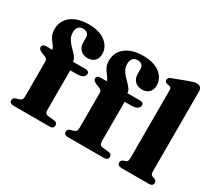

<svg xmlns="http://www.w3.org/2000/svg" viewBox="-135 -1022 1454 1295"><g transform="rotate(30 591.5 -374.5)"><path d="M286 -92Q286 -76 291.5 -67.2Q297 -58.5 310 -57L361.5 -51Q374.5 -49.5 380.2 -42.5Q386 -35.5 386 -25.5Q386 0 354.5 0H72.5Q58.5 0 50.2 -6.5Q42 -13 42 -24Q42 -35 47.8 -41.5Q53.5 -48 66.5 -51.5L83.5 -56Q98.5 -60.5 104.5 -68.5Q110.5 -76.5 110.5 -91V-367Q110.5 -376.5 105.5 -383.2Q100.5 -390 86.5 -395.5L64.5 -404Q47 -411.5 40.5 -418.5Q34 -425.5 34 -434.5Q34 -444.5 41.2 -451Q48.5 -457.5 64 -457.5H147.5L111 -441V-456.5Q111 -468.5 102.8 -480.5Q94.5 -492.5 83.2 -506.5Q72 -520.5 63.5 -539.8Q55 -559 55 -586Q55 -650.5 104.5 -690Q154 -729.5 243 -729.5Q299.5 -729.5 338.8 -712Q378 -694.5 398.2 -665.2Q418.5 -636 418.5 -602Q418.5 -565.5 398.2 -546.5Q378 -527.5 346 -527.5Q310.5 -527.5 289.2 -548.5Q268 -569.5 268 -605.5V-641.5Q268 -663.5 255.5 -674.2Q243 -685 222.5 -685Q198 -685 185.5 -670.2Q173 -655.5 173 -628Q173 -604 183 -584.8Q193 -565.5 207.8 -549.2Q222.5 -533 237.5 -518.2Q252.5 -503.5 262.5 -488.8Q272.5 -474 272.5 -456.5V-432L253.5 -457.5H370.5Q384 -457.5 391.8 -451.8Q399.5 -446 399.5 -435.5Q399.5 -419.5 384 -408.8Q368.5 -398 333 -398H286ZM710 -92Q710 -76 715.5 -67.2Q721 -58.5 734 -57L785.5 -51Q798.5 -49.5 804.2 -42.5Q810 -35.5 810 -25.5Q810 0 778.5 0H496.5Q482.5 0 474.2 -6.5Q466 -13 466 -24Q466 -35 471.8 -41.5Q477.5 -48 490.5 -51.5L507.5 -56Q522.5 -60.5 528.5 -68.5Q534.5 -76.5 534.5 -91V-367Q534.5 -376.5 529.5 -383.2Q524.5 -390 510.5 -395.5L488.5 -404Q471 -411.5 464.5 -418.5Q458 -425.5 458 -434.5Q458 -444.5 465.2 -451Q472.5 -457.5 488 -457.5H571.5L535 -441V-456.5Q535 -468.5 526.8 -480.5Q518.5 -492.5 507.2 -506.5Q496 -520.5 487.5 -539.8Q479 -559 479 -586Q479 -650.5 528.5 -690Q578 -729.5 667 -729.5Q723.5 -729.5 762.8 -712Q802 -694.5 822.2 -665.2Q842.5 -636 842.5 -602Q842.5 -565.5 822.2 -546.5Q802 -527.5 770 -527.5Q734.5 -527.5 713.2 -548.5Q692 -569.5 692 -605.5V-641.5Q692 -663.5 679.5 -674.2Q667 -685 646.5 -685Q622 -685 609.5 -670.2Q597 -655.5 597 -628Q597 -604 607 -584.8Q617 -565.5 631.8 -549.2Q646.5 -533 661.5 -518.2Q676.5 -503.5 686.5 -488.8Q696.5 -474 696.5 -456.5V-432L677.5 -457.5H794.5Q808 -457.5 815.8 -451.8Q823.5 -446 823.5 -435.5Q823.5 -419.5 808 -408.8Q792.5 -398 757 -398H710ZM1109.5 -711V-91.5Q1109.5 -74 1113 -66.2Q1116.5 -58.5 1125 -55.5L1140 -50.5Q1150.5 -46.5 1155.2 -40Q1160 -33.5 1160 -25Q1160 -13.5 1152.2 -6.8Q1144.5 0 1127.5 0H915Q898 0 890.2 -6.8Q882.5 -13.5 882.5 -25Q882.5 -33.5 887.2 -40Q892 -46.5 902.5 -50.5L918 -55.5Q926 -58.5 929.8 -66.2Q933.5 -74 933.5 -91.5V-614Q933.5 -628 929.5 -634Q925.5 -640 917 -642L898 -645Q888.5 -647.5 884 -653Q879.5 -658.5 879.5 -667Q879.5 -677 885.2 -683Q891 -689 906.5 -694.5L1009.5 -733.5Q1032.5 -742 1045.8 -745.5Q1059 -749 1069.5 -749Q1089.5 -749 1099.5 -738.5Q1109.5 -728 1109.5 -711Z"/></g></svg>

Font: Fraunces
Style: Bold
Weight: 700
Version: Version 1.000;[b76b70a41]